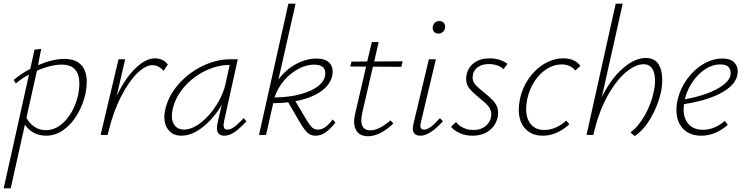

<svg xmlns="http://www.w3.org/2000/svg" viewBox="-39 -731 4029 1040"><path d="M431 -287Q431 -260 425 -228Q412 -166 381 -113Q350 -60 306 -28Q262 4 211 4Q174 4 144 -12Q114 -28 96 -56L19 289H-19L118 -327Q79 -307 47 -279L35 -298Q75 -332 125 -358L148 -462L184 -466L167 -378Q247 -412 310 -412Q370 -412 400.5 -379.5Q431 -347 431 -287ZM391 -278Q391 -381 295 -381Q267 -381 232 -372.5Q197 -364 161 -348L104 -92Q121 -62 148 -44Q175 -26 210 -26Q269 -26 317.5 -80.5Q366 -135 385 -220Q391 -252 391 -278Z M870 -382 847 -347Q835 -362 819 -370Q803 -378 786 -378Q749 -378 703.5 -333.5Q658 -289 615.5 -205.5Q573 -122 547 -12L544 0H506L603 -410H639L593 -211Q639 -308 695 -361.5Q751 -415 800 -415Q844 -415 870 -382Z M1296 -74Q1260 -35 1231.5 -15.5Q1203 4 1177 4Q1136 4 1136 -37Q1136 -48 1139 -63L1162 -163Q1120 -91 1060.5 -43.5Q1001 4 943 4Q900 4 875.5 -24.5Q851 -53 851 -98Q851 -109 855 -133Q871 -209 926 -272.5Q981 -336 1057 -373Q1133 -410 1207 -410H1249L1174 -71Q1172 -57 1172 -53Q1172 -29 1193 -29Q1210 -29 1231 -44.5Q1252 -60 1281 -91ZM1183 -278 1205 -379H1203Q1138 -379 1071.5 -346.5Q1005 -314 957 -258Q909 -202 895 -133Q892 -117 892 -103Q892 -69 909.5 -49Q927 -29 957 -29Q1001 -29 1049.5 -67Q1098 -105 1134.5 -163.5Q1171 -222 1183 -278Z M1778 -67Q1749 -31 1724 -13.5Q1699 4 1670 4Q1643 4 1625 -13.5Q1607 -31 1582 -74L1522 -177Q1480 -172 1441 -172L1402 0H1364L1523 -711H1562L1469 -300Q1508 -353 1563.5 -383.5Q1619 -414 1676 -414Q1718 -414 1740.5 -395Q1763 -376 1763 -343Q1763 -333 1762 -327Q1752 -273 1699.5 -236Q1647 -199 1561 -183L1618 -87Q1638 -54 1650.5 -41.5Q1663 -29 1683 -29Q1704 -29 1723.5 -43Q1743 -57 1763 -84ZM1448 -203Q1529 -204 1591.5 -221.5Q1654 -239 1688.5 -268Q1723 -297 1723 -334Q1723 -381 1662 -381Q1621 -381 1577.5 -358Q1534 -335 1499 -294Q1464 -253 1448 -203Z M1923 -119Q1918 -96 1918 -80Q1918 -25 1967 -25Q2014 -25 2076 -79L2092 -62Q2019 7 1954 7Q1918 7 1898.5 -14Q1879 -35 1879 -73Q1879 -92 1885 -116L1944 -370L1858 -371L1865 -397L1950 -398L1975 -503H2012L1988 -398L2142 -399L2135 -369L1981 -370Z M2197 -36Q2197 -42 2201 -62L2284 -410H2322L2241 -69Q2238 -59 2238 -50Q2238 -29 2258 -29Q2275 -29 2295.5 -44.5Q2316 -60 2344 -91L2360 -74Q2289 4 2239 4Q2197 4 2197 -36ZM2305 -585Q2307 -599 2316.5 -608Q2326 -617 2341 -617Q2355 -617 2363.5 -608.5Q2372 -600 2372 -586Q2372 -570 2361.5 -559.5Q2351 -549 2336 -549Q2320 -549 2311.5 -559.5Q2303 -570 2305 -585Z M2404 -44 2431 -70Q2445 -51 2470 -39Q2495 -27 2525 -27Q2569 -27 2595.5 -52Q2622 -77 2622 -112Q2622 -137 2606 -156Q2590 -175 2557 -201Q2522 -229 2504 -251Q2486 -273 2486 -304Q2486 -316 2489 -329Q2498 -368 2530.5 -391.5Q2563 -415 2613 -415Q2669 -415 2710 -385L2688 -356Q2676 -369 2655 -376.5Q2634 -384 2609 -384Q2568 -384 2544.5 -363.5Q2521 -343 2521 -312Q2521 -289 2536 -272Q2551 -255 2583 -230Q2620 -201 2639.5 -177Q2659 -153 2659 -119Q2659 -107 2656 -93Q2645 -49 2609.5 -22.5Q2574 4 2520 4Q2482 4 2452 -9.5Q2422 -23 2404 -44Z M3003 -382Q2962 -382 2923.5 -358Q2885 -334 2857 -291.5Q2829 -249 2817 -195Q2811 -167 2811 -141Q2811 -88 2837 -57.5Q2863 -27 2909 -27Q2941 -27 2972 -40.5Q3003 -54 3028 -78L3045 -58Q3014 -29 2977 -12.5Q2940 4 2901 4Q2841 4 2806 -34Q2771 -72 2771 -137Q2771 -163 2777 -193Q2790 -256 2825.5 -306.5Q2861 -357 2910.5 -386Q2960 -415 3013 -415Q3074 -415 3105 -374L3077 -349Q3051 -382 3003 -382Z M3548 -299Q3548 -265 3541 -231Q3525 -159 3486 -92Q3447 -25 3399 6L3376 -14Q3419 -45 3454 -107Q3489 -169 3502 -234Q3509 -263 3509 -295Q3509 -335 3494 -359Q3479 -383 3447 -383Q3403 -383 3350 -338.5Q3297 -294 3249.5 -207Q3202 -120 3175 0H3138L3296 -711H3334L3221 -206Q3272 -307 3336 -362Q3400 -417 3459 -417Q3505 -417 3526.5 -385Q3548 -353 3548 -299Z M3957 -344Q3957 -281 3879.5 -234.5Q3802 -188 3666 -167Q3664 -147 3664 -139Q3664 -88 3691.5 -58Q3719 -28 3768 -28Q3831 -28 3887 -76L3903 -55Q3837 4 3760 4Q3697 4 3661 -33.5Q3625 -71 3625 -135Q3625 -165 3632 -193Q3646 -252 3683 -303Q3720 -354 3770.5 -384Q3821 -414 3874 -414Q3917 -414 3937 -394Q3957 -374 3957 -344ZM3862 -382Q3820 -382 3780.5 -356Q3741 -330 3712 -287Q3683 -244 3671 -196Q3671 -194 3670 -193Q3785 -214 3852 -253Q3919 -292 3919 -335Q3919 -355 3906.5 -368.5Q3894 -382 3862 -382Z"/></svg>

Font: Ysabeau Light
Style: Italic
Weight: 300
Italic angle: -12°
Designer: Christian Thalmann (Catharsis Fonts)
Version: Version 0.003